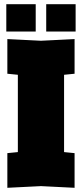

<svg xmlns="http://www.w3.org/2000/svg" viewBox="-20 -890 390 914"><path d="M15 4V-161L65 -166V-534L15 -539V-704L175 -696L335 -704V-539L285 -534V-166L335 -161V4L175 -4ZM10 -740V-870H150V-740ZM200 -740V-870H340V-740Z"/></svg>

Font: Tektur Condensed Black
Style: Regular
Weight: 900
Width: 3
Designer: Adam Jagosz
Foundry: Adam Jagosz
Version: Version 1.005;gftools[0.9.30]